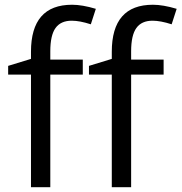

<svg xmlns="http://www.w3.org/2000/svg" viewBox="-20 -785 761 805"><path d="M666 -472.2H529.8V0H448.7V-472.2H353V-508.8L448.7 -538.1V-567.9Q448.7 -765.1 621.1 -765.1Q663.6 -765.1 720.7 -748L699.7 -683.1Q652.8 -698.2 619.6 -698.2Q573.7 -698.2 551.8 -667.7Q529.8 -637.2 529.8 -569.8V-535.2H666ZM327.1 -472.2H190.9V0H109.9V-472.2H14.2V-508.8L109.9 -538.1V-567.9Q109.9 -765.1 282.2 -765.1Q324.7 -765.1 381.8 -748L360.8 -683.1Q314 -698.2 280.8 -698.2Q234.9 -698.2 212.9 -667.7Q190.9 -637.2 190.9 -569.8V-535.2H327.1Z"/></svg>

Font: f02954597
Style: Regular
Weight: 400
Foundry: Ascender Corporation
Version: Version 1.10